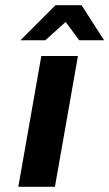

<svg xmlns="http://www.w3.org/2000/svg" viewBox="-20 -714 418 734"><path d="M58 -560 192 -694H292L378 -560H283L231 -630L153 -560ZM50 0 138 -500H278L190 0Z"/></svg>

Font: Scada
Style: Bold Italic
Weight: 700
Italic angle: -10°
Version: Version 4.000